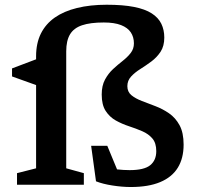

<svg xmlns="http://www.w3.org/2000/svg" viewBox="-20 -760 814 790"><path d="M128.5 -528.5Q128.5 -582 148.2 -621.8Q168 -661.5 205.5 -687.8Q243 -714 297 -727.2Q351 -740.5 419 -740.5Q486 -740.5 531.5 -731.5Q577 -722.5 604.2 -705Q631.5 -687.5 643.8 -662.2Q656 -637 656 -605.5Q656 -570.5 640.8 -547.2Q625.5 -524 603 -507.2Q580.5 -490.5 557.8 -476.2Q535 -462 519.5 -445.2Q504 -428.5 504 -405.5Q504 -382 520.8 -368.2Q537.5 -354.5 563.8 -344.5Q590 -334.5 619.5 -323.2Q649 -312 675.5 -293.8Q702 -275.5 718.8 -244.8Q735.5 -214 735.5 -165Q735.5 -108.5 711.5 -69.8Q687.5 -31 639.2 -10.8Q591 9.5 518 9.5Q482.5 9.5 442.5 3.2Q402.5 -3 375 -14L355 -160H421.5L479 -21L410 -75Q432.5 -66.5 460.2 -63.2Q488 -60 513.5 -60Q573 -60 598 -80.2Q623 -100.5 623 -138Q623 -171.5 607 -190.2Q591 -209 565.5 -220Q540 -231 511 -240.5Q482 -250 456.5 -264.2Q431 -278.5 414.8 -303.5Q398.5 -328.5 398.5 -371Q398.5 -407.5 412 -432.5Q425.5 -457.5 445.2 -475.8Q465 -494 484.8 -509.5Q504.5 -525 517.8 -542Q531 -559 531 -581.5Q531 -607.5 518.2 -626.8Q505.5 -646 478 -656.8Q450.5 -667.5 407 -667.5Q351.5 -667.5 317.5 -656Q283.5 -644.5 268 -618.5Q252.5 -592.5 252.5 -549V-67.5L325 -47.5V0H50V-47.5L128.5 -67.5ZM136.5 -519 128.5 -410 29.5 -445.5V-478.5Z"/></svg>

Font: Newsreader 7pt Medium
Style: Regular
Weight: 500
Designer: Hugues Gentile
Foundry: Production Type
Version: Version 1.003